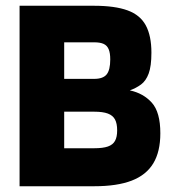

<svg xmlns="http://www.w3.org/2000/svg" viewBox="-20 -647 597 667"><path d="M307 0H116V-132H307Q337.5 -132 354.7 -138Q372 -144 379.5 -157.5Q387 -171 387 -194Q387 -218 379.5 -232Q372 -246 354.7 -252.5Q337.5 -259 307 -259H116V-373H307Q338 -373 350.5 -388.5Q363 -404 363 -440.6Q363 -463 357.5 -476Q352 -489 340 -494.5Q328 -500 307 -500H116V-627H306.7Q379 -627 423 -611Q467 -595 486.5 -558.8Q506 -522.6 506 -464Q506 -417 496.5 -391.5Q487 -366 470 -353.5Q453 -341 431 -333Q478 -323 507.5 -290.2Q537 -257.3 537 -184Q537 -120 512.5 -79.5Q488 -39 437.5 -19.5Q387 0 307 0ZM203 0H48V-627H203Z"/></svg>

Font: Blinker
Style: Regular
Weight: 400
Designer: Juergen Huber
Foundry: supertype
Version: 1.017